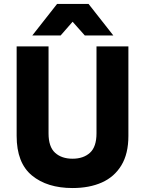

<svg xmlns="http://www.w3.org/2000/svg" viewBox="-20 -934 732 969"><path d="M346 15Q218 15 141 -48.5Q64 -112 64 -248V-700H225V-261Q225 -193 258 -163Q291 -133 346 -133Q401 -133 434 -163Q467 -193 467 -261V-700H628V-248Q628 -158 592.5 -99.5Q557 -41 494 -13Q431 15 346 15ZM143 -755 268 -914H427L552 -755H408L303 -873H389L286 -755Z"/></svg>

Font: SUSE Thin ExtraBold
Style: Regular
Weight: 800
Version: Version 1.000